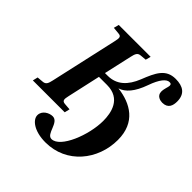

<svg xmlns="http://www.w3.org/2000/svg" viewBox="-239 -897 1329 1329"><g transform="rotate(45 425.0 -232.5)"><path d="M40 0H352L361 -38L311 -42C283 -45 284 -62 292 -98L346 -341H425C562 -341 583 -224 583 -146C583 -7 503 196 418 196C366 196 375 78 313 78C279 78 232 103 232 148C232 192 293 242 405 242C611 242 748 70 748 -125C748 -297 630 -364 498 -380C549 -396 593 -445 627 -541C656 -624 689 -661 717 -661C728 -661 736 -659 736 -644C736 -629 723 -604 723 -574C723 -532 764 -524 782 -524C839 -524 850 -565 850 -603C850 -678 804 -707 732 -707C636 -707 604 -636 564 -535C528 -445 472 -389 383 -389H357L403 -594C411 -630 418 -648 447 -650L491 -654L501 -692H189L179 -654L230 -649C258 -647 257 -630 249 -594L138 -98C130 -62 123 -44 94 -42L49 -38Z"/></g></svg>

Font: Heuristica
Style: Bold Italic
Weight: 700
Italic angle: -13°
Version: Version 1.0.1